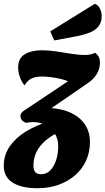

<svg xmlns="http://www.w3.org/2000/svg" viewBox="-57 -796 558 1016"><path d="M141 200Q56 200 9.5 170Q-37 140 -37 82Q-37 25 -6.5 -20Q24 -65 76.5 -98Q129 -131 193 -150L270 -104Q219 -82 185.5 -53.5Q152 -25 136 8Q120 41 120 80Q120 102 129 114Q138 126 161 126Q188 126 208 106.5Q228 87 239.5 53Q251 19 251 -23Q251 -60 233.5 -88.5Q216 -117 186 -133.5Q156 -150 116 -150Q108 -150 100 -149Q92 -148 81 -146L186 -225Q262 -224 313.5 -201Q365 -178 392 -138Q419 -98 419 -45Q419 9 398.5 54Q378 99 340.5 131.5Q303 164 252.5 182Q202 200 141 200ZM81 -146Q65 -152 58 -161.5Q51 -171 51 -181Q51 -191 57.5 -199.5Q64 -208 78 -216L303 -366Q285 -374 259.5 -379.5Q234 -385 209.5 -388Q185 -391 165 -391Q130 -391 108.5 -380Q87 -369 73 -344Q57 -363 48 -388.5Q39 -414 39 -439Q39 -488 74.5 -509Q110 -530 164 -530Q199 -530 239.5 -524Q280 -518 320 -511.5Q360 -505 390 -505Q426 -505 446 -517Q461 -505 466.5 -493Q472 -481 472 -464Q472 -433 455.5 -405Q439 -377 409 -357L204 -216ZM230 -582 209 -630 445 -776Q464 -768 472.5 -749.5Q481 -731 481 -710Q481 -676 463 -655Q445 -634 416 -623Q387 -612 353 -605Z"/></svg>

Font: Sansita Swashed Light ExtraBold
Style: Regular
Weight: 800
Version: Version 1.003